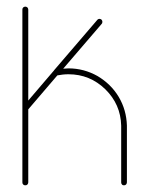

<svg xmlns="http://www.w3.org/2000/svg" viewBox="-20 -554 444 574"><path d="M55.7 -534.2C53.2 -534.2 51.3 -533.2 49.3 -531.7C47.4 -529.8 46.9 -527.8 46.9 -525.4V-231.4V-230V-229V-8.8C46.9 -6.3 47.4 -4.4 49.3 -2.4C51.3 -0.5 53.2 0 55.7 0C58.1 0 60.1 -0.5 62 -2.4C63.5 -4.4 64.5 -6.3 64.5 -8.8V-227.1L151.4 -328.6C162.1 -330.6 172.9 -332 184.6 -332C227.5 -332 264.2 -316.9 294.9 -287.1C325.2 -257.3 341.3 -221.2 342.3 -178.2V-8.8C342.3 -6.3 342.8 -4.4 344.7 -2.4C346.2 -0.5 348.1 0 350.6 0C353 0 355 -0.5 356.9 -2.4C358.4 -4.4 359.4 -6.3 359.4 -8.8V-178.2V-178.7C358.4 -209.5 350.6 -237.8 335 -264.2C319.3 -290.5 297.9 -311 271.5 -326.7C244.6 -341.8 215.8 -349.6 184.6 -349.6C180.7 -349.6 175.8 -349.1 168.9 -348.6L284.2 -482.9C285.2 -483.9 286.1 -485.8 286.1 -488.8C286.1 -491.2 285.2 -493.2 283.7 -495.1C281.7 -496.6 279.8 -497.6 277.8 -497.6C274.4 -497.6 272 -496.1 270.5 -494.1L141.1 -343.3V-342.8L139.6 -341.3L64.5 -253.4V-525.4C64.5 -527.8 63.5 -529.8 62 -531.7C60.1 -533.2 58.1 -534.2 55.7 -534.2Z"/></svg>

Font: Mill
Style: Thin
Weight: 100
Version: Version 001.000